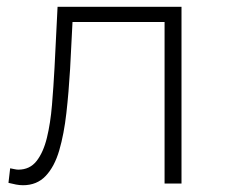

<svg xmlns="http://www.w3.org/2000/svg" viewBox="-20 -542 664 567"><path d="M5 -2 10 -45Q16 -44 22.5 -42.5Q29 -41 34 -41Q68 -41 88 -66.5Q108 -92 118.5 -135Q129 -178 133.5 -232Q138 -286 141 -342L150 -522H516V0H466V-493L480 -477H182L195 -494L187 -338Q183 -270 176 -208Q169 -146 155 -98Q141 -50 115 -22.5Q89 5 48 5Q38 5 27.5 3Q17 1 5 -2Z"/></svg>

Font: MOST Montserrat Light
Style: Regular
Weight: 300
Designer: Julieta Ulanovsky
Foundry: Julieta Ulanovsky
Version: Version 8.000;March 11, 2024;FontCreator 15.0.0.2926 64-bit